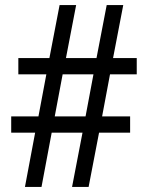

<svg xmlns="http://www.w3.org/2000/svg" viewBox="-20 -785 582 754"><path d="M78 -51 118 -264H24V-328H131L162 -493H52V-557H174L214 -765H279L239 -557H359L399 -765H464L424 -557H517V-493H412L381 -328H491V-264H369L328 -51H263L304 -264H183L143 -51ZM195 -328H316L347 -493H226Z"/></svg>

Font: Noto Sans Tamil UI Condensed
Style: Regular
Weight: 400
Width: 3
Designer: Jelle Bosma - Monotype Design Team
Foundry: Monotype Imaging Inc.
Version: Version 2.004; ttfautohint (v1.8.4.7-5d5b)